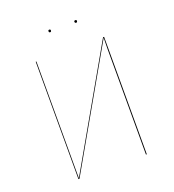

<svg xmlns="http://www.w3.org/2000/svg" viewBox="-146 -932 946 1045"><g transform="rotate(-20 327.0 -409.5)"><path d="M525 0H520V-608Q520 -655 521 -676L135 0H129V-680H133V-54V-4L519 -680H525ZM265 -812Q265 -804 258 -804Q251 -804 251 -812Q251 -819 258 -819Q265 -819 265 -812ZM416 -812Q416 -809 414 -806.5Q412 -804 409 -804Q405 -804 403 -806.5Q401 -809 401 -812Q401 -819 409 -819Q416 -819 416 -812Z"/></g></svg>

Font: FiraGO Four
Style: Regular
Weight: 100
Designer: bBox Type
Foundry: bBox Type GmbH
Version: Version 1.001